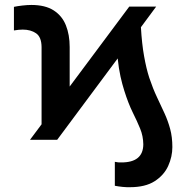

<svg xmlns="http://www.w3.org/2000/svg" viewBox="-20 -573 764 787"><path d="M214.4 0H103L150.4 -63.5V-380.4Q149.9 -421.4 127.9 -436.5Q106 -451.7 73.2 -451.7Q57.6 -451.7 37.1 -448.2V-544.9Q50.8 -547.9 71.3 -550.3Q91.8 -552.7 108.4 -552.7Q165.5 -552.7 200.2 -530.3Q234.9 -507.8 250.2 -469Q265.6 -430.2 265.6 -380.4V-218.3L509.8 -545.9H620.1L557.6 -461.4Q561.5 -393.6 570.6 -342.8Q579.6 -292 591.8 -254.4Q606.9 -209.5 623.5 -174.6Q640.1 -139.6 654.3 -108.6Q668.5 -77.6 677.5 -44.4Q686.5 -11.2 686.5 29.8Q686.5 69.3 669.4 107.2Q652.3 145 614 169.7Q575.7 194.3 512.7 194.3Q499.5 194.8 482.7 193.1Q465.8 191.4 450.7 188.5V90.3Q457 91.8 464.6 92.5Q472.2 93.3 476.6 92.8Q566.9 93.3 567.4 18.6Q566.9 -15.6 554.4 -45.9Q542 -76.2 523.9 -112.5Q505.9 -148.9 489.3 -201.7Q481 -227.5 473.9 -259.5Q466.8 -291.5 462.4 -333.5Z"/></svg>

Font: Inter Display Semi Bold
Style: Regular
Weight: 600
Designer: Rasmus Andersson
Foundry: rsms
Version: Version 4.000;git-37864ae